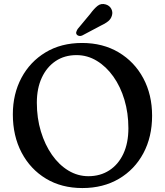

<svg xmlns="http://www.w3.org/2000/svg" viewBox="-20 -934 835 972"><path d="M395.5 -716.5Q501 -716.5 581 -668.8Q661 -621 705.5 -537.8Q750 -454.5 750 -348Q750 -241 705.8 -158.2Q661.5 -75.5 582 -28.8Q502.5 18 397 18Q291.5 18 212.5 -29.8Q133.5 -77.5 89.2 -161.8Q45 -246 45 -355Q45 -458 88.5 -539.8Q132 -621.5 210.8 -669Q289.5 -716.5 395.5 -716.5ZM630 -285Q630 -361.5 610 -428.5Q590 -495.5 554 -546.2Q518 -597 470.2 -626Q422.5 -655 367.5 -655Q306.5 -655 261.5 -624.8Q216.5 -594.5 191.5 -540.5Q166.5 -486.5 166.5 -414Q166.5 -336 187 -268.5Q207.5 -201 243.2 -150Q279 -99 326.2 -70.5Q373.5 -42 427.5 -42Q487.5 -42 533.2 -71.5Q579 -101 604.5 -155.5Q630 -210 630 -285ZM437 -864Q456 -890 473.8 -904.2Q491.5 -918.5 515.5 -911.5Q535 -905.5 543.5 -889Q552 -872.5 546.5 -855Q541.5 -837.5 527.2 -826Q513 -814.5 489 -803.5L396.5 -754.5Q389.5 -751 381.5 -752Q373.5 -753 369 -758.5Q364 -765 366.2 -772.2Q368.5 -779.5 373 -787Z"/></svg>

Font: Fraunces 9pt SuperSoft
Style: Regular
Weight: 400
Version: Version 1.000;[b76b70a41]